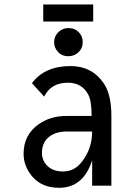

<svg xmlns="http://www.w3.org/2000/svg" viewBox="-20 -849 626 878"><path d="M406.2 -828.6V-750.5H177.7V-828.6ZM489.3 0H401.4V-115.7Q360.8 9.8 250.5 9.8Q171.4 9.8 127.4 -42Q87.9 -88.4 87.9 -146Q87.9 -232.4 156.7 -280.8Q210.4 -318.8 283.7 -318.8H398.9Q398.9 -387.2 383.8 -416Q355 -470.7 290.5 -470.7Q212.9 -470.7 182.1 -407.2L126 -468.8Q185.1 -546.9 301.8 -546.9Q400.9 -546.9 454.6 -467.8Q489.3 -416.5 489.3 -319.3ZM401.4 -247.6Q344.7 -247.6 285.2 -247.6Q230.5 -247.6 199.2 -218.8Q171.9 -193.4 171.9 -149.9Q171.9 -117.2 193.4 -93.8Q219.7 -64.9 268.1 -64.9Q319.3 -64.9 352.5 -106.9Q401.4 -167.5 401.4 -247.6ZM293 -591.8Q264.2 -591.8 247.1 -609.4Q227.5 -629.4 227.5 -656.2Q227.5 -683.1 247.1 -702.1Q266.1 -720.7 293 -720.7Q320.8 -720.7 338.9 -703.1Q358.4 -684.1 358.4 -656.2Q358.4 -628.4 338.9 -610.1Q319.3 -591.8 293 -591.8Z"/></svg>

Font: Consola Mono
Style: Book
Weight: 400
Monospace: yes
Version: Version 2.001